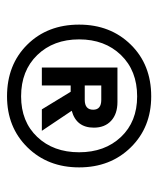

<svg xmlns="http://www.w3.org/2000/svg" viewBox="28 -780 450 546"><g transform="rotate(90 253.0 -507.0)"><path d="M254 -302Q164 -302 107 -359.5Q50 -417 50 -507Q50 -596 107 -654Q164 -712 254 -712Q342 -712 399 -654Q456 -596 456 -507Q456 -418 399 -360Q342 -302 254 -302ZM291 -401 241 -483H223V-401H172V-616H270Q304 -616 323.5 -598Q343 -580 343 -549Q343 -499 295 -486L352 -401ZM254 -342Q326 -342 369.5 -388Q413 -434 413 -507Q413 -580 369.5 -626Q326 -672 254 -672Q181 -672 136.5 -626Q92 -580 92 -507Q92 -434 136.5 -388Q181 -342 254 -342ZM264 -523Q292 -523 292 -547Q292 -570 264 -570H223V-523Z"/></g></svg>

Font: AWOL-DM Medium
Style: Regular
Weight: 500
Designer: Colophon Foundry, Jonny Pinhorn, Mikhail Sharanda
Foundry: Colophon Foundry
Version: Version 1.000;Glyphs 3.2.3 (3260)